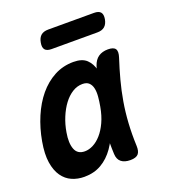

<svg xmlns="http://www.w3.org/2000/svg" viewBox="-139 -864 878 979"><g transform="rotate(-20 300.0 -374.5)"><path d="M151.6 10Q115.6 10 84.8 -3.4Q54.1 -16.8 33.5 -46.1Q12.9 -75.3 5.6 -121.6Q-1.6 -167.8 10.1 -233.8Q22.1 -301.4 47.4 -361.2Q72.8 -420.9 109.4 -465Q146.1 -509.1 193.7 -534.6Q241.4 -560 298 -560Q345.3 -560 369.2 -537.3Q393.1 -514.5 401.5 -477.7Q409.9 -440.9 406.3 -394.3Q402.7 -347.7 394.3 -301Q382.5 -234.1 362.9 -177.2Q343.4 -120.4 314.1 -78.6Q284.8 -36.8 244.6 -13.4Q204.4 10 151.6 10ZM198.3 -111.5Q220.9 -111.5 244.1 -123.5Q267.3 -135.4 287.9 -158.8Q308.6 -182.1 324.8 -217.1Q341.1 -252.1 349.4 -298.9Q354.4 -326.4 356.5 -351.7Q358.6 -377.1 354.2 -396.2Q349.9 -415.3 337.8 -426.9Q325.8 -438.5 302.6 -438.5Q273.7 -438.5 247.7 -422.1Q221.8 -405.8 201.1 -378.1Q180.3 -350.4 164.9 -313.2Q149.4 -276 142.5 -233.9Q132.9 -179 145.8 -145.3Q158.6 -111.5 198.3 -111.5ZM402.6 -500.6Q412.7 -531.2 433.6 -545.6Q454.6 -560 485.4 -560Q516.4 -560 525.7 -545.6Q534.9 -531.3 524.8 -500.6Q506.9 -445.8 492.6 -392.1Q478.3 -338.5 469 -283.5Q459.6 -228.5 456.1 -170.5Q452.5 -112.5 455.1 -48Q456.4 -17.6 444.2 -3.8Q431.9 10 401.2 10Q369.8 10 352 -4.2Q334.2 -18.3 332.9 -48Q330 -112.5 333.5 -170.5Q337.1 -228.5 346.6 -283.5Q356.1 -338.5 370.5 -392.1Q385 -445.8 402.6 -500.6ZM216.5 -659.5Q191.2 -659.5 181.2 -671.8Q171.3 -684.1 176 -709.4Q180.4 -734.7 194.7 -746.9Q209.1 -759 234.4 -759H482.9Q508.2 -759 518.3 -746.9Q528.4 -734.7 524 -709.4Q519.3 -684.1 504.8 -671.8Q490.3 -659.5 465 -659.5Z"/></g></svg>

Font: Maple Mono
Style: Italic
Weight: 400
Italic angle: -10°
Monospace: yes
Designer: subframe7536
Version: Version 7.300